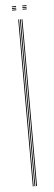

<svg xmlns="http://www.w3.org/2000/svg" viewBox="-59 -891 258 917"><g transform="rotate(-5 70.0 -432.5)"><path d="M76 0V-800H80V0ZM60 0V-800H64V0ZM68 0V-800H72V0ZM85 -861V-865H105V-861ZM35 -845V-849H55V-845ZM35 -853V-857H55V-853ZM35 -861V-865H55V-861ZM85 -845V-849H105V-845ZM85 -853V-857H105V-853Z"/></g></svg>

Font: Big Shoulders Inline Display Thin Thin
Style: Regular
Weight: 250
Version: Version 2.002